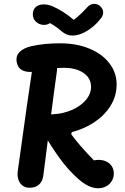

<svg xmlns="http://www.w3.org/2000/svg" viewBox="-20 -981 660 1015"><path d="M219.2 -261.8Q206.6 -283.8 205.5 -310.8Q204.4 -337.8 218.3 -357Q232.2 -376.2 261.8 -377.1Q313.9 -379.8 359.5 -399.5Q405.2 -419.2 433.3 -451.6Q461.4 -484.1 461.4 -522.2Q461.4 -553.2 443.1 -575.8Q424.8 -598.2 392.7 -610.4Q360.6 -622.5 319.6 -622.5Q288.8 -622.5 262.8 -619.8Q236.8 -617.1 210.6 -610.6Q173.3 -602.1 145.2 -600.8Q117 -599.5 95.8 -610.6Q74.6 -621.8 68.8 -650.9Q61.9 -684.7 83.6 -706.2Q105.2 -727.8 147.3 -737.2Q182.8 -745.1 220.7 -748.6Q258.7 -752.1 297.8 -752.1Q384.5 -752.1 452.5 -724Q520.6 -695.9 558.6 -646.2Q596.6 -596.5 596.6 -534.7Q596.6 -473.5 564.5 -422Q532.3 -370.5 478.6 -334.8Q424.8 -299.2 360.1 -282.6L356.2 -271.9Q376.4 -243.8 402 -214.1Q427.6 -184.3 456 -154.5Q484.3 -124.6 515.2 -95.9L448.4 -124.8Q462.3 -130.2 475.4 -133Q488.5 -135.8 501.7 -135.8Q525.3 -135.8 543.5 -126.5Q561.6 -117.2 571.6 -101.1Q581.7 -84.9 581.7 -63.8Q581.7 -41.8 570.7 -23.9Q559.8 -6 541 4.1Q522.2 14.2 499.2 14.2Q448.9 14.2 393.8 -35.1Q338.6 -84.3 294.9 -145.2Q251.2 -206.1 219.2 -261.8ZM73.9 -76.4Q84.3 -150.5 96.6 -238.7Q108.8 -326.8 121.2 -415.4Q136.1 -519.2 150 -611.2Q155.4 -647.3 173.3 -666.5Q191.2 -685.6 220.3 -685.2Q240.2 -684.8 255.3 -674.8Q270.3 -664.8 277.2 -647.2Q284.2 -629.6 281 -606.3Q263.5 -483.2 235.5 -260.9Q226.2 -186.6 218.1 -124Q210.1 -61.4 208.5 -49.8Q204 -20.8 185.6 -4.6Q167.2 11.6 136.8 11.6Q113.8 11.6 98.4 -0.5Q82.9 -12.6 76.8 -32.8Q70.7 -52.9 73.9 -76.4ZM170.2 -866.1Q186 -851.4 207.2 -849.6Q228.5 -847.8 244.3 -858.9Q262.3 -848.9 277.7 -837.8Q293 -826.8 306.5 -814.9Q333.2 -792.3 364.3 -793Q395.5 -793.7 427.1 -810.3Q453.1 -824.3 473.8 -841.8Q494.5 -859.3 512.9 -883.3Q526.5 -900.2 525.3 -917.3Q524.2 -934.3 510.9 -947.2Q496.1 -961.5 476.5 -960.6Q456.8 -959.8 441 -942.3Q422.9 -922.7 405.8 -906.5Q388.7 -890.3 370.2 -876Q343.7 -898.6 313.6 -917.9Q283.6 -937.2 257 -948Q232.2 -958.5 207.4 -957.7Q182.5 -956.8 167.2 -941.8Q158.2 -932.6 155 -918.8Q151.8 -905.1 155.5 -890.7Q159.2 -876.3 170.2 -866.1Z"/></svg>

Font: Monaspace Radon Var
Style: Regular
Weight: 400
Designer: Riley Cran and the Lettermatic Team
Version: Version 1.000 (Monaspace Radon Var)